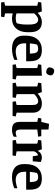

<svg xmlns="http://www.w3.org/2000/svg" viewBox="1242 -2050 1020 3545"><g transform="rotate(90 1752.5 -278.0)"><path d="M433.6 -303.7Q433.6 -388.7 412.6 -430.4Q391.6 -472.2 342.8 -472.2Q316.4 -472.2 285.6 -451.9Q254.9 -431.6 228 -399.4V-70.8Q252 -64.5 275.4 -61Q298.8 -57.6 317.4 -57.6Q343.8 -57.6 368.7 -63Q393.6 -68.4 410.6 -77.1Q418.5 -103.5 426 -151.4Q433.6 -199.2 433.6 -245.6ZM86.4 -455.6 16.6 -472.2 26.4 -529.8 189.9 -540.5 218.3 -463.4Q254.9 -502 298.1 -521.2Q341.3 -540.5 387.7 -540.5Q481.4 -540.5 528.3 -485.6Q575.2 -430.7 575.2 -320.3V-274.4Q575.2 -143.1 507.6 -66.2Q439.9 10.7 322.3 10.7Q297.4 10.7 274.2 7.3Q251 3.9 228 -1.5V137.7L297.9 154.3L288.1 212.4H26.4L16.6 154.3L86.4 137.7Z M780.3 -250.5V-218.3Q780.3 -140.1 818.1 -98.9Q856 -57.6 932.6 -57.6Q965.8 -57.6 1009.8 -67.4Q1053.7 -77.1 1085.4 -89.4V-32.7Q1049.8 -14.6 993.7 -2Q937.5 10.7 879.4 10.7Q763.7 10.7 701.2 -43.9Q638.7 -98.6 638.7 -202.1V-242.7Q638.7 -383.3 709 -461.9Q779.3 -540.5 904.3 -540.5Q1015.6 -540.5 1063.5 -487.5Q1111.3 -434.6 1111.3 -314V-250.5ZM803.7 -453.1Q795.9 -424.8 789.8 -388.7Q783.7 -352.5 781.7 -318.8H969.7Q969.7 -404.3 950.2 -438.2Q930.7 -472.2 883.8 -472.2Q863.3 -472.2 842.5 -467.3Q821.8 -462.4 803.7 -453.1Z M1378.4 -74.2 1448.2 -57.6 1438.5 0H1176.8L1167 -57.6L1236.8 -74.2V-455.6L1167 -472.2L1176.8 -529.8L1378.4 -540.5ZM1224.6 -681.2Q1224.6 -715.8 1242.9 -741.9Q1261.2 -768.1 1285.6 -768.1Q1321.3 -768.1 1346.7 -750Q1372.1 -731.9 1372.1 -706.1Q1372.1 -671.4 1353.5 -645.8Q1335 -620.1 1311 -620.1Q1275.9 -620.1 1250.2 -638.2Q1224.6 -656.2 1224.6 -681.2Z M1506.8 -57.6 1576.7 -74.2V-455.6L1506.8 -472.2L1516.6 -529.8L1680.2 -540.5L1708.5 -463.4Q1754.4 -505.9 1798.3 -523.2Q1842.3 -540.5 1891.1 -540.5Q1974.1 -540.5 2017.6 -498Q2061 -455.6 2061 -374V-74.2L2130.9 -57.6L2121.1 0H1859.4L1849.6 -57.6L1919.4 -74.2V-366.7Q1919.4 -422.9 1901.6 -447.5Q1883.8 -472.2 1847.2 -472.2Q1821.3 -472.2 1787.8 -454.1Q1754.4 -436 1718.3 -399.4V-74.2L1788.1 -57.6L1778.3 0H1516.6Z M2494.6 -529.8 2504.4 -471.7 2372.6 -456.1V-142.6Q2372.6 -102.1 2385.5 -79.8Q2398.4 -57.6 2436.5 -57.6Q2450.7 -57.6 2469.2 -63.2Q2487.8 -68.8 2504.9 -76.7V-21Q2478.5 -5.9 2444.3 2.4Q2410.2 10.7 2376 10.7Q2297.9 10.7 2264.4 -23.7Q2231 -58.1 2231 -131.8V-456.1L2157.2 -471.7L2167 -529.8H2231L2266.6 -672.9L2372.6 -663.1V-529.8Z M2633.3 -455.6 2563.5 -472.2 2573.2 -529.8 2736.8 -540.5 2765.1 -463.4Q2786.6 -503.4 2817.9 -522Q2849.1 -540.5 2890.6 -540.5Q2910.2 -540.5 2931.6 -535.2Q2953.1 -529.8 2971.2 -520L2959 -372.1H2865.2L2852.1 -464.4Q2848.6 -465.3 2845.2 -465.8Q2841.8 -466.3 2838.9 -466.3Q2824.2 -466.3 2807.4 -448.5Q2790.5 -430.7 2774.9 -399.4V-74.2L2860.8 -57.6L2851.1 0H2573.2L2563.5 -57.6L2633.3 -74.2Z M3151.9 -250.5V-218.3Q3151.9 -140.1 3189.7 -98.9Q3227.5 -57.6 3304.2 -57.6Q3337.4 -57.6 3381.3 -67.4Q3425.3 -77.1 3457 -89.4V-32.7Q3421.4 -14.6 3365.2 -2Q3309.1 10.7 3251 10.7Q3135.3 10.7 3072.8 -43.9Q3010.3 -98.6 3010.3 -202.1V-242.7Q3010.3 -383.3 3080.6 -461.9Q3150.9 -540.5 3275.9 -540.5Q3387.2 -540.5 3435.1 -487.5Q3482.9 -434.6 3482.9 -314V-250.5ZM3175.3 -453.1Q3167.5 -424.8 3161.4 -388.7Q3155.3 -352.5 3153.3 -318.8H3341.3Q3341.3 -404.3 3321.8 -438.2Q3302.2 -472.2 3255.4 -472.2Q3234.9 -472.2 3214.1 -467.3Q3193.4 -462.4 3175.3 -453.1Z"/></g></svg>

Font: Noticia Text
Style: Bold
Weight: 700
Designer: JM Sole
Foundry: JM Sole
Version: Version 1.003